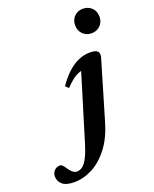

<svg xmlns="http://www.w3.org/2000/svg" viewBox="-402 -808 939 1170"><g transform="rotate(-20 67.5 -223.0)"><path d="M203.8 -631.2Q203.8 -654.7 214.1 -672.6Q224.4 -690.5 242.2 -700.6Q260 -710.7 282.5 -710.7Q316.4 -710.7 338.9 -688.6Q361.5 -666.5 361.5 -631.2Q361.5 -608.1 351.2 -590.1Q340.8 -572.2 323.1 -562Q305.3 -551.7 282.5 -551.7Q248.9 -551.7 226.3 -574.1Q203.8 -596.5 203.8 -631.2ZM172.7 -12Q145.4 80.5 98 142.1Q50.6 203.8 -7.8 234.4Q-66.1 265 -126.7 265Q-178.6 265 -202.9 244.5Q-227.2 223.9 -227.2 192.4Q-227.2 169.1 -212.5 154Q-197.9 138.9 -173.3 138.9Q-167.5 138.9 -159.9 146.2Q-152.4 153.6 -139.3 173.2Q-125.8 192.8 -113.6 201.2Q-101.3 209.6 -90.4 209.6Q-75.4 209.6 -61.8 202.5Q-48.3 195.5 -35.9 179.3Q-23.4 163 -11.2 135.5Q1 107.9 13.5 67.1L151.9 -386.3L178.7 -361.7Q154.2 -362.5 131.5 -354.5Q108.9 -346.5 86.2 -329.5Q63.6 -312.4 38.7 -285.4L18.5 -303.5Q53.1 -353.9 88.4 -385.2Q123.6 -416.5 159.3 -431.1Q194.9 -445.7 230 -445.7Q255.3 -445.7 269.1 -439.9Q283 -434 286.5 -421.7Q290.1 -409.4 284.4 -389.7Z"/></g></svg>

Font: Newsreader Text
Style: Italic
Weight: 400
Italic angle: -17°
Designer: Hugues Gentile
Foundry: Production Type
Version: Version 1.001